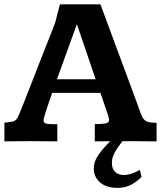

<svg xmlns="http://www.w3.org/2000/svg" viewBox="-20 -659 750 895"><path d="M0.5 0V-86.9Q23.9 -89.4 36.4 -91.8Q48.8 -94.2 56.2 -102.8Q63.5 -111.3 71.3 -130.9Q75.7 -141.6 85.7 -166.7Q95.7 -191.9 109.4 -226.6Q123 -261.2 138.4 -300.8Q153.8 -340.3 169.2 -379.9Q184.6 -419.4 198.5 -454.3Q212.4 -489.3 222.4 -514.9Q232.4 -540.5 236.8 -551.8L259.3 -638.7H448.2Q448.2 -638.7 456.5 -616.5Q464.8 -594.2 478.5 -556.9Q492.2 -519.5 509 -474.4Q525.9 -429.2 543.2 -382.6Q560.5 -335.9 575.7 -294.7Q590.8 -253.4 601.6 -224.6Q612.3 -195.8 615.7 -186.5Q627.9 -152.8 635 -133.1Q642.1 -113.3 650.1 -103.5Q658.2 -93.8 671.6 -90.3Q685.1 -86.9 710 -86.4V0Q681.2 0 654.3 -0.5Q627.4 -1 591.3 -1Q549.8 -1 509 -0.7Q468.3 -0.5 421.9 0V-80.6Q425.8 -80.6 435.1 -80.6Q444.3 -80.6 447.3 -81.1Q470.2 -82 479.2 -86.2Q488.3 -90.3 488.3 -99.6Q488.3 -105.5 485.8 -114Q483.4 -122.6 479.5 -133.8L448.2 -226.1H223.1Q221.7 -222.2 218 -211.2Q214.4 -200.2 209.5 -186.3Q204.6 -172.4 200 -158.4Q195.3 -144.5 192.1 -134.3Q189 -124 188 -120.6Q183.1 -105 183.1 -99.1Q183.1 -88.4 189.9 -84.7Q196.8 -81.1 211.9 -80.6Q214.8 -80.1 229.2 -80.1Q243.7 -80.1 247.1 -80.1V0Q217.3 0 186.8 -0.5Q156.2 -1 121.6 -1Q87.4 -1 60.5 -0.7Q33.7 -0.5 0.5 0ZM245.6 -289.6H425.8L338.4 -546.4ZM527.3 216.8Q476.1 216.8 446.5 191.4Q417 166 417 125.5Q417 95.2 438 64.2Q459 33.2 498 -4.9H553.7Q528.3 27.3 514.9 51.8Q501.5 76.2 501.5 99.1Q501.5 128.9 517.1 142.8Q532.7 156.7 557.6 156.7Q574.7 156.7 593 150.6Q611.3 144.5 632.3 132.8L639.6 166Q613.8 191.4 587.2 204.1Q560.5 216.8 527.3 216.8Z"/></svg>

Font: Kameron
Style: Bold
Weight: 700
Designer: Vernon Adams
Foundry: Vernon Adams
Version: Version 1.100